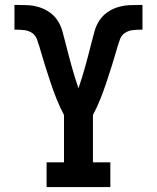

<svg xmlns="http://www.w3.org/2000/svg" viewBox="-20 -763 640 783"><path d="M170 0V-101H241V-294Q224 -326 210.5 -360Q197 -394 185.5 -428.5Q174 -463 163 -498Q152 -533 142 -568V-569Q137 -585 131 -602Q125 -619 111 -628.5Q97 -638 79.5 -640Q62 -642 45 -642H39V-743H43Q67 -743 91 -742Q115 -741 138.5 -734Q162 -727 182 -713Q202 -699 215 -679Q228 -659 234.5 -635.5Q241 -612 247 -588.5Q253 -565 259 -541.5Q265 -518 271.5 -495Q278 -472 285 -449Q292 -426 300 -403Q308 -426 315 -449Q322 -472 328.5 -495Q335 -518 341 -541.5Q347 -565 353 -588.5Q359 -612 365.5 -635.5Q372 -659 385 -679Q398 -699 418 -713Q438 -727 461.5 -734Q485 -741 509 -742Q533 -743 557 -743H561V-642H555Q538 -642 520.5 -640Q503 -638 489 -628.5Q475 -619 469 -602Q463 -585 458 -569V-568Q448 -533 437 -498Q426 -463 414.5 -428.5Q403 -394 389.5 -360Q376 -326 359 -294V-101H430V0Z"/></svg>

Font: Iosevka HT Extended
Style: Bold
Weight: 700
Width: 7
Monospace: yes
Designer: Belleve Invis
Foundry: Belleve Invis
Version: Version 32.3.0; ttfautohint (v1.8.4)